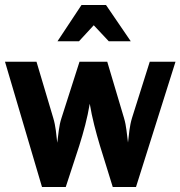

<svg xmlns="http://www.w3.org/2000/svg" viewBox="-32 -744 722 768"><path d="M343 -643 403 -579H491L392 -724H294L198 -579H284ZM114 -497H-12L136 4H231C266 -107 308 -214 327 -329C346 -215 386 -107 419 4H512L670 -497H567L496 -272C486 -239 484 -208 480 -174C475 -208 474 -239 464 -272L397 -497H286L214 -272C203 -239 202 -207 197 -173C193 -207 191 -239 181 -272Z"/></svg>

Font: Rosario
Style: Bold
Weight: 700
Designer: Hector Gatti
Foundry: Omnibus Type
Version: Version 1.100